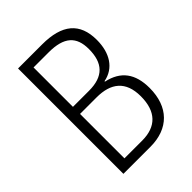

<svg xmlns="http://www.w3.org/2000/svg" viewBox="-206 -817 920 920"><g transform="rotate(-45 253.5 -357.0)"><path d="M246 -714H83V0H266C389 0 463 -74 463 -202C463 -299 421 -356 333 -375V-378C407 -392 447 -455 447 -544C447 -659 381 -714 246 -714ZM248 -398H139V-665H241C346 -665 389 -624 389 -540C389 -445 345 -398 248 -398ZM139 -350H251C348 -350 405 -306 405 -204C405 -101 354 -49 259 -49H139Z"/></g></svg>

Font: Noto Sans Myanmar Condensed Light
Style: Regular
Weight: 300
Width: 3
Designer: Monotype Design Team
Foundry: Monotype Imaging Inc.
Version: Version 2.107